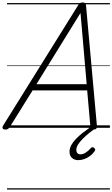

<svg xmlns="http://www.w3.org/2000/svg" viewBox="-57 -1035 910 1555"><path d="M-14 14Q-30 14 -35 5Q-40 -4 -31 -19L576 -993Q583 -1006 591 -1010.5Q599 -1015 613 -1015Q626 -1015 632 -1009.5Q638 -1004 640 -988L728 -14Q729 0 723 7Q717 14 702 14Q688 14 682.5 8.5Q677 3 675 -10L649 -303H207L24 -9Q15 5 7.5 9.5Q0 14 -14 14ZM238 -353H645L595 -930ZM577 262Q545 262 525.5 243.5Q506 225 506 194Q506 166 520.5 140Q535 114 559.5 88.5Q584 63 616 38.5Q648 14 683 -11L725 -8V-3Q696 18 667 41Q638 64 614 88Q590 112 575.5 135Q561 158 561 179Q561 195 569.5 205Q578 215 594 215Q615 215 636 202Q657 189 679 164Q684 158 691.5 157Q699 156 706 164Q713 170 714 176.5Q715 183 709 190Q694 212 672.5 228Q651 244 626.5 253Q602 262 577 262ZM0 490H833V500H0ZM0 -20H833V0H0ZM0 -505H833V-500H0ZM0 -1010H833V-1000H0Z"/></svg>

Font: Playwrite TZ Guides
Style: Regular
Weight: 400
Designer: Veronika Burian, José Scaglione
Foundry: TypeTogether
Version: Version 1.003